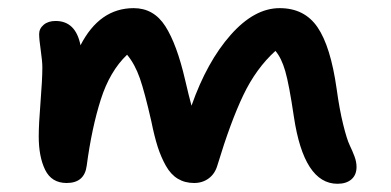

<svg xmlns="http://www.w3.org/2000/svg" viewBox="-20 -448 951 467"><path d="M142.1 -2.9Q105.5 -2.9 89.8 -34.9Q74.2 -66.9 74.2 -116.2Q74.2 -145.5 78.6 -200.2Q83 -254.9 83 -284.2Q83 -298.8 79.1 -325.7Q75.2 -352.5 75.2 -365.2Q75.2 -378.4 86.2 -387.7Q97.2 -397 115.2 -397Q164.1 -397 175.8 -337.9Q222.2 -428.2 305.2 -428.2Q354 -428.2 382.1 -384.3Q410.2 -340.3 430.2 -253.9Q439.5 -213.9 445.8 -190.9Q483.4 -297.9 541 -363Q598.6 -428.2 660.2 -428.2Q720.7 -428.2 752.4 -381.6Q784.2 -335 798.8 -231.9Q805.7 -181.6 814.7 -145.3Q823.7 -108.9 830.6 -94.7Q837.4 -80.6 842.3 -67.4Q847.2 -54.2 847.2 -42Q847.2 -22.5 834.7 -11.7Q822.3 -1 800.8 -1Q719.2 -1 694.8 -164.1Q683.1 -243.2 673.8 -275.1Q664.6 -307.1 649.9 -324.2Q603 -281.7 572 -217Q541 -152.3 508.8 -45.9Q502.9 -25.4 487.8 -14.2Q472.7 -2.9 452.1 -2.9Q429.7 -2.9 412.6 -13.2Q395.5 -23.4 383.5 -44.7Q371.6 -65.9 363.5 -91.1Q355.5 -116.2 348.1 -152.8Q332 -223.6 320.1 -257.8Q308.1 -292 289.1 -314.9Q247.1 -274.9 225.1 -205.8Q203.1 -136.7 190.9 -44.9Q185.5 -2.9 142.1 -2.9Z"/></svg>

Font: Shantell Sans Irregular Bouncy
Style: Regular
Weight: 500
Designer: Stephen Nixon, Anya Danilova, Shantell Martin
Foundry: Arrow Type
Version: Version 1.006;[9816181b4]